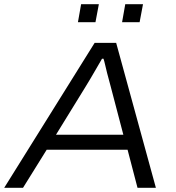

<svg xmlns="http://www.w3.org/2000/svg" viewBox="-38 -889 831 909"><path d="M-18 0 410 -686H512L700 0H613L566 -180H183L71 0ZM227 -251H546L487 -476Q484 -488 479 -506Q474 -524 469 -543.5Q464 -563 460 -581Q456 -599 452 -611H445Q433 -590 417.5 -563.5Q402 -537 388 -513Q374 -489 365 -475ZM331 -784 346 -869H430L414 -784ZM540 -784 555 -869H639L623 -784Z"/></svg>

Font: Archivo SemiExpanded Light
Style: Italic
Weight: 300
Width: 6
Italic angle: -10°
Designer: Hector Gatti
Foundry: Omnibus-Type
Version: Version 2.001